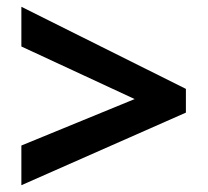

<svg xmlns="http://www.w3.org/2000/svg" viewBox="-20 -645 612 566"><path d="M43 -216 377 -353 43 -508V-625L528 -383V-313L43 -99Z"/></svg>

Font: Noto Sans Tangsa
Style: Bold
Weight: 700
Version: Version 1.504